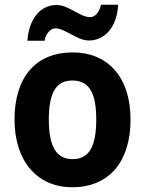

<svg xmlns="http://www.w3.org/2000/svg" viewBox="-20 -869 609 806"><path d="M95 -698H167C173 -731 194 -750 212 -750C254 -750 303 -699 353 -699C415 -699 470 -748 476 -849H404C397 -817 378 -797 359 -797C314 -797 270 -848 217 -848C147 -848 101 -786 95 -698ZM528 -367C528 -549 429 -649 286 -649C128 -649 41 -543 41 -367C41 -195 134 -83 283 -83C443 -83 528 -196 528 -367ZM185 -367C185 -478 214 -531 284 -531C355 -531 384 -478 384 -367C384 -256 355 -201 285 -201C215 -201 185 -256 185 -367Z"/></svg>

Font: Noto Sans Kannada UI SemiCondensed
Style: Bold
Weight: 700
Width: 4
Designer: Jelle Bosma - Monotype Design Team
Foundry: Monotype Imaging Inc.
Version: Version 2.005